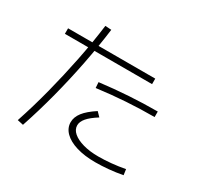

<svg xmlns="http://www.w3.org/2000/svg" viewBox="-175 -1026 1349 1297"><g transform="rotate(30 500.0 -377.5)"><path d="M101 41Q146 -94 182.5 -236Q219 -378 248 -522Q277 -666 295 -806L343 -803Q325 -664 296.5 -519Q268 -374 230.5 -230Q193 -86 147 51ZM695 26Q612 26 549 7Q486 -12 451.5 -46.5Q417 -81 417 -126Q417 -166 446 -203.5Q475 -241 538 -282L569 -250Q515 -216 490.5 -187Q466 -158 466 -130Q466 -97 495 -72Q524 -47 575.5 -32.5Q627 -18 695 -18Q742 -18 794.5 -23Q847 -28 900 -38L906 6Q853 16 799 21Q745 26 695 26ZM85 -623V-666H765V-623ZM445 -454Q559 -468 669.5 -475Q780 -482 891 -482V-439Q782 -439 672.5 -432Q563 -425 448 -410Z"/></g></svg>

Font: M PLUS 1 Code Light
Style: Regular
Weight: 300
Designer: Coji Morishita
Foundry: UNDERFOREST DESIGN
Version: Version 1.002